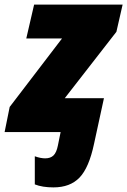

<svg xmlns="http://www.w3.org/2000/svg" viewBox="-38 -573 552 833"><path d="M113 227V105Q138 114 158 114Q181 114 194 101.5Q207 89 213 59L225 0H-18L4 -109L231 -406H76L110 -553H494L467 -435L243 -147H413L370 51Q348 155 307 197.5Q266 240 194 240Q146 240 113 227Z"/></svg>

Font: Noto Sans Display Black
Style: Italic
Weight: 900
Italic angle: -12°
Designer: Monotype Design team
Foundry: Monotype Imaging Inc.
Version: Version 1.000